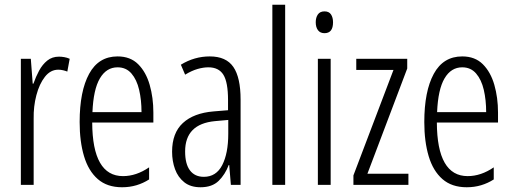

<svg xmlns="http://www.w3.org/2000/svg" viewBox="-20 -780 2164 810"><path d="M229 -541Q239 -541 251 -539Q263 -537 274 -532L264 -478Q257 -481 246.5 -483.5Q236 -486 226 -486Q193 -486 169.5 -456Q146 -426 133.5 -378.5Q121 -331 122 -279V0H68V-532H110L118 -427H121Q131 -456 145 -482Q159 -508 179.5 -524.5Q200 -541 229 -541Z M476 -542Q530 -542 563 -509Q596 -476 611.5 -422Q627 -368 627 -305V-263H369Q370 -37 499 -37Q555 -37 609 -74V-23Q584 -7 555.5 1.5Q527 10 495 10Q432 10 392.5 -24.5Q353 -59 334.5 -121Q316 -183 316 -265Q316 -395 356 -468.5Q396 -542 476 -542ZM476 -496Q429 -496 401.5 -449.5Q374 -403 370 -307H577Q577 -358 567 -401Q557 -444 534.5 -470Q512 -496 476 -496Z M865 -542Q934 -542 964.5 -497.5Q995 -453 995 -360V0H954L947 -84H945Q930 -44 902.5 -17Q875 10 826 10Q784 10 757.5 -11Q731 -32 718.5 -66Q706 -100 706 -140Q706 -219 751.5 -261Q797 -303 881 -310L942 -315V-358Q942 -433 922.5 -464.5Q903 -496 859 -496Q838 -496 813.5 -489Q789 -482 761 -465L743 -507Q800 -542 865 -542ZM887 -269Q761 -257 761 -141Q761 -88 781.5 -61Q802 -34 840 -34Q892 -34 917.5 -83.5Q943 -133 943 -216V-274Z M1183 0H1129V-760H1183Z M1349 -732Q1368 -732 1376.5 -719Q1385 -706 1385 -686Q1385 -640 1349 -640Q1331 -640 1321.5 -652.5Q1312 -665 1312 -686Q1312 -706 1321 -719Q1330 -732 1349 -732ZM1375 -532V0H1321V-532Z M1703 0H1471V-40L1640 -485H1483V-532H1698V-491L1530 -47H1703Z M1930 -542Q1984 -542 2017 -509Q2050 -476 2065.5 -422Q2081 -368 2081 -305V-263H1823Q1824 -37 1953 -37Q2009 -37 2063 -74V-23Q2038 -7 2009.5 1.5Q1981 10 1949 10Q1886 10 1846.5 -24.5Q1807 -59 1788.5 -121Q1770 -183 1770 -265Q1770 -395 1810 -468.5Q1850 -542 1930 -542ZM1930 -496Q1883 -496 1855.5 -449.5Q1828 -403 1824 -307H2031Q2031 -358 2021 -401Q2011 -444 1988.5 -470Q1966 -496 1930 -496Z"/></svg>

Font: Noto Sans Sinhala UI ExtraCondensed Light
Style: Regular
Weight: 300
Width: 2
Designer: Jelle Bosma - Monotype Design Team
Foundry: Monotype Imaging Inc.
Version: Version 2.006; ttfautohint (v1.8.4.7-5d5b)